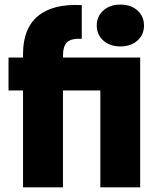

<svg xmlns="http://www.w3.org/2000/svg" viewBox="-20 -805 697 825"><path d="M79 0V-573.6Q79 -682.9 143.2 -736.2Q207.4 -789.4 331.3 -783.1V-638.4Q286.7 -640.5 268.6 -624Q250.5 -607.4 250.5 -563.1V0ZM497.3 -605.5Q452 -605.5 423.8 -631Q395.7 -656.5 395.7 -695.4Q395.7 -734.3 423.8 -759.8Q452 -785.3 497.3 -785.3Q543.1 -785.3 570.9 -759.8Q598.8 -734.3 598.8 -695.4Q598.8 -656.5 570.9 -631Q543.1 -605.5 497.3 -605.5ZM16.6 -557.9H582.3V0H411.2V-416.3H16.6Z"/></svg>

Font: Poppins Variable
Style: Regular
Weight: 100
Designer: Jonny Pinhorn
Foundry: Indian Type Foundry
Version: Version 6.000